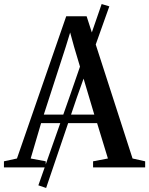

<svg xmlns="http://www.w3.org/2000/svg" viewBox="-40 -829 740 951"><path d="M150 89 308 -359.5 463.5 -809 501.5 -797.5 341 -347 188.5 102ZM44 -44 288 -748.5H389L616.5 -44L679 -30V0H421V-30L494.5 -44L441 -219H163.5L112 -44L186.5 -30V0H-20.5V-30ZM427 -261.5 327 -597 307.5 -668 285.5 -596.5 177 -261.5Z"/></svg>

Font: Merriweather 96pt
Style: Regular
Weight: 400
Version: Version 2.100